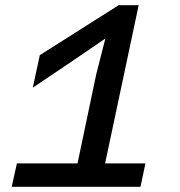

<svg xmlns="http://www.w3.org/2000/svg" viewBox="-20 -718 690 738"><path d="M45 -90H278L350 -433L385 -570L265 -488L106 -381L133 -506L436 -698H513L384 -90H539L520 0H25Z"/></svg>

Font: Azeret Mono
Style: Italic
Weight: 400
Italic angle: -12°
Designer: Martin Vácha
Foundry: Displaay
Version: Version 1.000; Glyphs 3.0.3, build 3074